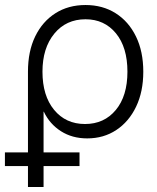

<svg xmlns="http://www.w3.org/2000/svg" viewBox="-49 -545 628 769"><path d="M63 204.1V-258.3Q63 -339.4 92 -399.2Q121.1 -459 172.9 -491.9Q224.6 -524.9 293.5 -524.9Q362.3 -524.9 414.3 -491.9Q466.3 -459 495.6 -398.9Q524.9 -338.9 524.9 -257.8Q524.9 -177.7 496.1 -117.7Q467.3 -57.6 416.7 -24.2Q366.2 9.3 300.3 9.3Q240.2 9.3 195.1 -19.5Q149.9 -48.3 126.5 -97.7H125.5V204.1ZM291.5 -48.3Q368.2 -48.3 414.8 -104.5Q461.4 -160.6 461.4 -257.8Q461.4 -355.5 415.3 -411.6Q369.1 -467.8 293.5 -467.8Q215.8 -467.8 168.5 -410.2Q121.1 -352.5 121.1 -257.8Q121.1 -161.6 167.7 -105Q214.4 -48.3 291.5 -48.3ZM-29.3 120.1V65.4H269.5V120.1Z"/></svg>

Font: Inter Display Light
Style: Regular
Weight: 300
Designer: Rasmus Andersson
Foundry: rsms
Version: Version 4.000;git-a52131595